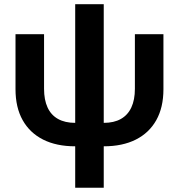

<svg xmlns="http://www.w3.org/2000/svg" viewBox="-20 -676 839 900"><path d="M332.5 9.8Q244.6 9.8 182.1 -21.7Q119.6 -53.2 86.2 -112.8Q52.7 -172.4 52.7 -257.8V-515.6H186.5V-259.8Q186.5 -208 202.9 -172.4Q219.2 -136.7 252 -118.4Q284.7 -100.1 332.5 -100.1H466.3Q514.2 -100.1 546.6 -118.4Q579.1 -136.7 595.7 -172.4Q612.3 -208 612.3 -259.8V-515.6H746.1V-257.8Q746.1 -172.4 712.6 -112.8Q679.2 -53.2 616.7 -21.7Q554.2 9.8 466.3 9.8ZM332.5 204.1V-656.2H466.3V204.1Z"/></svg>

Font: Inter Cardless Display
Style: Bold
Weight: 700
Designer: Rasmus Andersson
Foundry: rsms
Version: Version 4.001;git-9221beed3